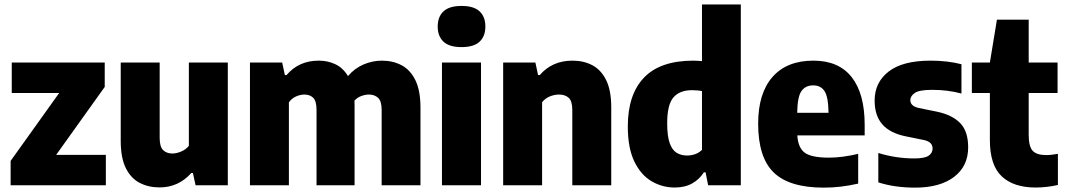

<svg xmlns="http://www.w3.org/2000/svg" viewBox="-20 -828 4764 858"><path d="M27.5 0V-109L244.5 -412.5H32.5V-548.5H448V-439.5L231 -136H453V0Z M693 9.5Q643.5 9.5 604.2 -10.8Q565 -31 542.2 -76.8Q519.5 -122.5 519.5 -198.5V-548.5H693.5V-212Q693.5 -172 709.2 -157Q725 -142 750 -142Q768.5 -142 789.5 -150.8Q810.5 -159.5 824 -176.5V-548.5H998V0H854L842 -55H835Q777.5 9.5 693 9.5Z M1097 0V-548.5H1241L1253 -492.5H1260.5Q1315 -557 1404.5 -557Q1445 -557 1479 -540.8Q1513 -524.5 1535 -488Q1565.5 -523.5 1605.2 -540.2Q1645 -557 1686.5 -557Q1735.5 -557 1774.5 -536.5Q1813.5 -516 1836.2 -469.8Q1859 -423.5 1859 -346.5V0H1685.5V-337Q1685.5 -376 1669.5 -390.8Q1653.5 -405.5 1629 -405.5Q1612.5 -405.5 1594.8 -399Q1577 -392.5 1564 -378.5Q1564.5 -367 1564.5 -354.5V0H1394.5V-337Q1394.5 -376 1379.8 -390.8Q1365 -405.5 1340.5 -405.5Q1322 -405.5 1302.5 -396.8Q1283 -388 1271 -370.5V0Z M1955 0V-548.5H2129.5V0ZM2042.5 -617.5Q1987.5 -617.5 1961.8 -641.8Q1936 -666 1936 -709.5Q1936 -753 1961.8 -777.2Q1987.5 -801.5 2042.5 -801.5Q2097.5 -801.5 2123.2 -777.2Q2149 -753 2149 -709.5Q2149 -666 2123.2 -641.8Q2097.5 -617.5 2042.5 -617.5Z M2228.5 0V-548.5H2372.5L2384.5 -492.5H2392Q2447.5 -557 2538.5 -557Q2588 -557 2627 -536.5Q2666 -516 2688.8 -470Q2711.5 -424 2711.5 -348V0H2537.5V-336Q2537.5 -376 2521.5 -390.8Q2505.5 -405.5 2478.5 -405.5Q2457.5 -405.5 2436.8 -397Q2416 -388.5 2402.5 -371V0Z M2995.5 10Q2939.5 10 2891.8 -18Q2844 -46 2814.8 -106.2Q2785.5 -166.5 2785.5 -263Q2785.5 -405.5 2858 -481.2Q2930.5 -557 3079 -557Q3089 -557 3098.5 -556.2Q3108 -555.5 3117 -555V-808H3290.5V0H3144.5L3133 -58H3125.5Q3106 -27 3073.5 -8.5Q3041 10 2995.5 10ZM3050.5 -133Q3069 -133 3086.8 -139.2Q3104.5 -145.5 3117 -158.5V-421Q3107.5 -423 3095 -424Q3082.5 -425 3072 -425Q3017.5 -425 2989.5 -392.8Q2961.5 -360.5 2961.5 -277.5Q2961.5 -219.5 2972.8 -188.2Q2984 -157 3004 -145Q3024 -133 3050.5 -133Z M3661 10.5Q3507.5 10.5 3437.8 -57Q3368 -124.5 3368 -275.5Q3368 -411 3432 -484Q3496 -557 3615 -557Q3728 -557 3786 -483.2Q3844 -409.5 3844 -270V-223H3543Q3546.5 -167 3576.8 -145.2Q3607 -123.5 3684.5 -123.5Q3715 -123.5 3748.2 -128Q3781.5 -132.5 3815 -140.5V-7.5Q3773 2 3736 6.2Q3699 10.5 3661 10.5ZM3614 -446.5Q3579.5 -446.5 3561.5 -421Q3543.5 -395.5 3542.5 -324H3682.5Q3681.5 -395.5 3664.5 -421Q3647.5 -446.5 3614 -446.5Z M4069.5 10.5Q4025.5 10.5 3984 4.8Q3942.5 -1 3905 -13V-144.5Q3941 -133 3982.2 -126.5Q4023.5 -120 4066.5 -120Q4111.5 -120 4129.5 -132Q4147.5 -144 4147.5 -164.5Q4147.5 -193.5 4110 -202L4026.5 -219Q3957.5 -233 3923 -272.2Q3888.5 -311.5 3888.5 -379Q3888.5 -459.5 3951 -508.2Q4013.5 -557 4139 -557Q4177.5 -557 4212.5 -552.8Q4247.5 -548.5 4276.5 -541V-410Q4215.5 -426.5 4146.5 -426.5Q4087.5 -426.5 4067.8 -412.5Q4048 -398.5 4048 -380.5Q4048 -354 4085.5 -345.5L4169 -328.5Q4236 -314 4271.2 -277.5Q4306.5 -241 4306.5 -169.5Q4306.5 -85.5 4243.5 -37.5Q4180.5 10.5 4069.5 10.5Z M4608 10Q4509.5 10 4456.5 -40Q4403.5 -90 4403.5 -201.5V-412.5H4323V-548.5H4403.5L4435 -740H4577V-548.5H4706V-412.5H4577V-225Q4577 -173.5 4594.8 -154.2Q4612.5 -135 4655.5 -135Q4667.5 -135 4679.8 -136.5Q4692 -138 4707.5 -140.5V-1.5Q4687 3.5 4660.2 6.8Q4633.5 10 4608 10Z"/></svg>

Font: Encode Sans Semi Condensed ExtraBold
Style: Regular
Weight: 800
Width: 4
Designer: Multiple Designers
Foundry: Impallari Type
Version: Version 3.000; ttfautohint (v1.8.3) -l 8 -r 50 -G 200 -x 14 